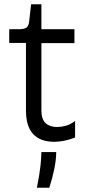

<svg xmlns="http://www.w3.org/2000/svg" viewBox="-20 -651 404 895"><path d="M233 10Q168 10 134.5 -26Q101 -62 101 -137V-451H23V-515H71Q94 -515 104 -523Q114 -531 116 -552L125 -631H173V-515H327V-450H173V-137Q173 -95 192.5 -77Q212 -59 246 -59Q265 -59 286 -64.5Q307 -70 330 -87V-10Q302 1 277.5 5.5Q253 10 233 10ZM152 224Q165 159 169 119Q173 79 173 58H242Q242 92 233.5 134.5Q225 177 210 224Z"/></svg>

Font: Bricolage Grotesque 10pt Light
Style: Regular
Weight: 300
Designer: Mathieu Triay
Foundry: Atelier Triay
Version: Version 1.000; ttfautohint (v1.8.4.7-5d5b);gftools[0.9.32]